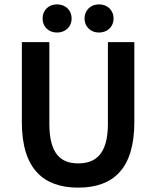

<svg xmlns="http://www.w3.org/2000/svg" viewBox="-20 -847 715 879"><path d="M338 12C498 12 595 -74 595 -288V-654H474V-280C474 -142 418 -99 338 -99C259 -99 206 -142 206 -280V-654H80V-288C80 -74 179 12 338 12ZM308 -762C308 -800 280 -827 241 -827C202 -827 175 -800 175 -762C175 -725 202 -698 241 -698C280 -698 308 -725 308 -762ZM500 -762C500 -800 472 -827 433 -827C395 -827 367 -800 367 -762C367 -725 395 -698 433 -698C472 -698 500 -725 500 -762Z"/></svg>

Font: Falling Sky
Style: Med
Weight: 500
Designer: Paul D. Hunt
Foundry: Adobe Systems Incorporated
Version: Version 1.02